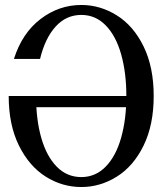

<svg xmlns="http://www.w3.org/2000/svg" viewBox="-20 -736 653 772"><path d="M15 -350H125Q125 -255 146 -181.5Q167 -108 208 -66Q249 -24 307 -24Q364 -24 405 -66Q446 -108 467 -182Q488 -256 488 -350Q488 -444 467 -518Q446 -592 405 -634Q364 -676 307 -676Q246 -676 203.5 -629Q161 -582 141 -499H36Q69 -603 143 -659.5Q217 -716 307 -716Q383 -716 450 -674Q517 -632 557.5 -549Q598 -466 598 -350Q598 -234 557.5 -151Q517 -68 450 -26Q383 16 307 16Q230 16 163.5 -26Q97 -68 56 -151Q15 -234 15 -350ZM109 -350H508V-305H109Z"/></svg>

Font: RL Madena Variable
Style: Regular
Weight: 400
Designer: I Kadek Wantara Putra
Foundry: Roughlines ID
Version: Version 1.000;Glyphs 3.1.2 (3151)